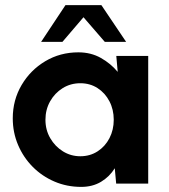

<svg xmlns="http://www.w3.org/2000/svg" viewBox="-20 -719 660 752"><path d="M435.5 -500H560.5V0H435L429.5 -60Q409 -27 375.8 -7Q342.5 13 298 13Q242 13 193.5 -7.8Q145 -28.5 108.2 -65.5Q71.5 -102.5 50.8 -151.2Q30 -200 30 -255.5Q30 -327 64.5 -385.8Q99 -444.5 157.2 -479.2Q215.5 -514 287 -514Q336 -514 374.8 -492.2Q413.5 -470.5 441 -437.5ZM294.5 -107Q332.5 -107 362.2 -126.2Q392 -145.5 408.8 -178Q425.5 -210.5 425.5 -250Q425.5 -290 408.5 -322.5Q391.5 -355 362 -374Q332.5 -393 294.5 -393Q256.5 -393 225.5 -373.8Q194.5 -354.5 176.2 -322Q158 -289.5 158 -250Q158 -210 176.8 -177.8Q195.5 -145.5 226.5 -126.2Q257.5 -107 294.5 -107ZM377 -699 474 -555H390.5L307 -651.5L224.5 -555H141L236.5 -699Z"/></svg>

Font: Urbanist
Style: Bold
Weight: 700
Designer: Corey Hu
Foundry: Corey Hu
Version: Version 1.330; ttfautohint (v1.8.4.7-5d5b)